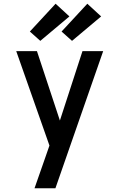

<svg xmlns="http://www.w3.org/2000/svg" viewBox="-20 -794 640 1029"><path d="M165 215Q179 175 193 135Q207 95 221 55L245 -14L67 -520H178L301 -148L422 -520H533L277 215ZM366 -575 310 -625 448 -774 522 -706ZM196 -575 140 -625 278 -774 352 -706Z"/></svg>

Font: Iosevka Custom SmBdEx
Style: Regular
Weight: 600
Width: 7
Monospace: yes
Designer: Belleve Invis
Foundry: Belleve Invis
Version: Version 11.2.4; ttfautohint (v1.8.4)